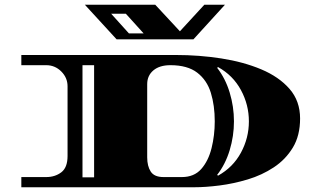

<svg xmlns="http://www.w3.org/2000/svg" viewBox="-20 -790 1308 810"><path d="M70 0V-43H175Q212 -43 238.5 -63Q265 -83 265 -132V-426Q265 -462 238.5 -488.5Q212 -515 175 -515H70V-558H722Q820 -558 913.5 -543.5Q1007 -529 1082 -497.5Q1157 -466 1201.5 -415Q1246 -364 1246 -290Q1246 -218 1215.5 -167.5Q1185 -117 1135 -84Q1085 -51 1025 -33Q965 -15 906 -7.5Q847 0 799 0ZM328 -42H377V-515H328ZM670 -43H747Q799 -43 829 -77Q859 -111 872.5 -165Q886 -219 886 -278Q886 -345 869.5 -398.5Q853 -452 812 -483.5Q771 -515 699 -515Q653 -515 627 -493Q601 -471 601 -435V-126Q601 -89 616 -66Q631 -43 670 -43ZM900 -49Q963 -84 996.5 -146Q1030 -208 1030 -278Q1030 -348 996.5 -410Q963 -472 900 -507L896 -504Q931 -459 949 -399.5Q967 -340 967 -278Q967 -216 949 -156.5Q931 -97 896 -52ZM472 -624 338 -770H635L739 -658L842 -770H929L796 -624ZM524 -649H586L511 -732H449Z"/></svg>

Font: Diplomata SC
Style: Regular
Weight: 400
Designer: Eduardo Rodriguez Tunni
Foundry: Eduardo Rodriguez Tunni
Version: Version 1.002; ttfautohint (v1.8.4.7-5d5b);gftools[0.9.23]